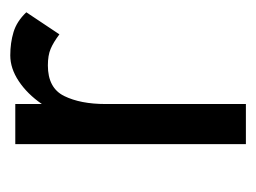

<svg xmlns="http://www.w3.org/2000/svg" viewBox="-84 -426 510 383"><g transform="rotate(-90 171.5 -235.0)"><path d="M294 -372 338 -438Q320 -457 298.5 -463.5Q277 -470 252 -470Q226 -470 200.5 -453Q175 -436 155 -407V-460H75V0H155V-280Q155 -330 171 -362.5Q187 -395 232 -395Q252 -395 265 -389.5Q278 -384 294 -372Z"/></g></svg>

Font: Jost-400-Book
Style: Regular
Weight: 400
Version: Version 3.200; ttfautohint (v0.97) -l 8 -r 50 -G 200 -x 14 -